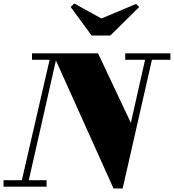

<svg xmlns="http://www.w3.org/2000/svg" viewBox="-60 -1050 978 1080"><path d="M510.5 -946 705.5 -1028 723 -1010.5 560.5 -850H455.5L337.5 -1010.5L357.5 -1030.5ZM-40 -36.5H63L219 -713.5H120V-750H491.5L676 -359L756 -713.5H644.5V-750H898.5V-713.5H794.5L630 10H578.5L254.5 -710L102 -36.5H202V0H-40Z"/></svg>

Font: Bodoni* 06pt Fatface
Style: Italic
Weight: 900
Italic angle: -13°
Version: Version 2.3